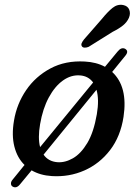

<svg xmlns="http://www.w3.org/2000/svg" viewBox="-20 -725 572 802"><path d="M33 54.5Q26 50.5 25.8 42Q25.5 33.5 33 25L82.5 -36Q52 -65.5 40 -112.8Q28 -160 38.5 -221.5Q50 -291 89.2 -348.5Q128.5 -406 190.8 -439.2Q253 -472.5 334 -468Q382.5 -465.5 418.5 -446L471 -509.5Q487 -529.5 503 -521Q519.5 -511 503 -491.5L448.5 -424.5Q515 -363 496 -237Q483.5 -155 439.8 -98Q396 -41 332.5 -13Q269 15 196.5 10.5Q148 7.5 112 -13.5L64 44.5Q49 63.5 33 54.5ZM147.5 -206.5Q137.5 -149 147.5 -110.5L369 -380.5Q349 -407.5 314.5 -410Q277 -413 243 -388.8Q209 -364.5 183.8 -317.8Q158.5 -271 147.5 -206.5ZM219.5 -47.5Q251.5 -45 284.8 -64Q318 -83 344.8 -127.8Q371.5 -172.5 384.5 -248Q395 -309.5 383 -350L162 -79Q182 -50.5 219.5 -47.5ZM406.5 -647Q429.5 -675.5 450 -692Q470.5 -708.5 494.5 -704Q514 -700 520 -684.2Q526 -668.5 518.5 -650.5Q510.5 -632.5 494 -619Q477.5 -605.5 450.5 -592L350.5 -529.5Q342.5 -526 334.2 -526Q326 -526 322.5 -531Q318 -537 321.2 -544.8Q324.5 -552.5 331 -560.5Z"/></svg>

Font: Fraunces 9pt SuperSoft
Style: Italic
Weight: 400
Italic angle: -16°
Version: Version 1.000;[b76b70a41]